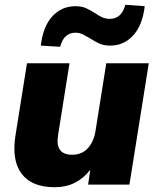

<svg xmlns="http://www.w3.org/2000/svg" viewBox="-20 -773 658 804"><path d="M28 0ZM209 11Q113 11 70.5 -45.5Q28 -102 45 -207L93 -508H271L223 -206Q210 -125 282 -125Q323 -125 348 -152.5Q373 -180 380 -225L425 -508H603L522 0H349L358 -62Q330 -26 293 -7.5Q256 11 209 11ZM232 -577 151 -582Q160 -662 199 -704.5Q238 -747 296 -747Q323 -747 342 -738Q361 -729 378 -718Q392 -708 407 -701Q422 -694 440 -694Q489 -694 505 -753L586 -747Q577 -668 538 -625Q499 -582 441 -582Q413 -582 393 -592Q373 -602 356 -613Q341 -622 327 -629Q313 -636 296 -636Q247 -636 232 -577Z"/></svg>

Font: Winston ExtraBold
Style: Italic
Weight: 800
Italic angle: -9°
Designer: Original fonts by Vernon Adams / Changes by Cristiano Sobral
Foundry: Original fonts by Vernon Adams / Changes by Cristiano Sobral
Version: Version 2.503;July 17, 2020;FontCreator 13.0.0.2655 64-bit